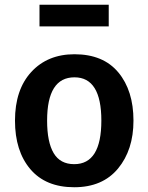

<svg xmlns="http://www.w3.org/2000/svg" viewBox="-20 -772 624 807"><path d="M292 15Q172 15 107.5 -61Q43 -137 43 -265Q43 -395 111.5 -469.5Q180 -544 293 -544Q414 -544 477.5 -467.5Q541 -391 541 -265Q541 -142 476 -63.5Q411 15 292 15ZM292 -82Q406 -82 406 -265Q406 -447 293 -447Q178 -447 178 -265Q178 -175 205.5 -128.5Q233 -82 292 -82ZM437 -661H146V-752H437Z"/></svg>

Font: Trujillo Medium
Style: Regular
Weight: 500
Designer: Fira Sans original fonts by bBox Type GmbH, Carrois Corporate GbR, & Edenspiekermann AG / Changes by Cristiano Sobral
Foundry: Fira Sans original fonts by bBox Type GmbH, Carrois Corporate GbR, & Edenspiekermann AG / Changes by Cristiano Sobral
Version: Version 4.301;October 17, 2021;FontCreator 14.0.0.2814 64-bi